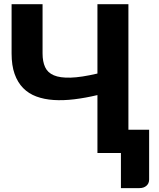

<svg xmlns="http://www.w3.org/2000/svg" viewBox="-20 -746 773 936"><path d="M707 -113.5V129Q707 148 694 159.5Q681 171 660 171H569.5V0H455V-282.5Q396 -268.5 342.2 -262Q288.5 -255.5 242 -258.5Q195.5 -261.5 157.5 -275.5Q119.5 -289.5 92.8 -316.8Q66 -344 51.2 -385.5Q36.5 -427 36.5 -485.5V-725.5H187.5V-485Q187.5 -446 199.8 -419Q212 -392 242.2 -379Q272.5 -366 324.2 -367.5Q376 -369 455 -387.5V-725.5H606V-113.5Z"/></svg>

Font: Lato 2
Style: Regular
Weight: 800
Designer: Lukasz Dziedzic with Adam Twardoch and Botio Nikoltchev
Foundry: tyPoland Lukasz Dziedzic
Version: Version 2.015; 2015-08-06; http://www.latofonts.com/